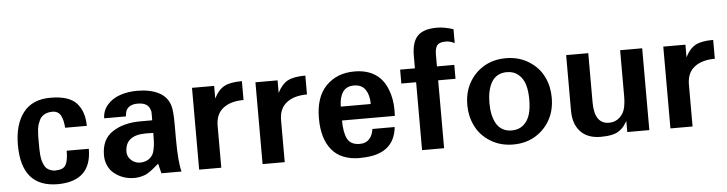

<svg xmlns="http://www.w3.org/2000/svg" viewBox="-46 -944 4426 1169"><g transform="rotate(-5 2167.0 -359.5)"><path d="M262.2 -70.8V-71.8Q308.1 -71.8 323 -99.1Q337.9 -126.5 337.9 -185.1H473.1Q473.1 11.7 267.1 13.2Q44.9 13.2 44.9 -245.1Q44.9 -370.6 100.6 -442.9Q156.2 -515.1 267.1 -515.1Q380.9 -515.1 426.8 -463.9Q473.1 -412.1 473.1 -325.2H340.8Q338.9 -348.6 335.2 -365.2Q331.5 -381.8 324.2 -397.5Q316.9 -413.1 303.7 -421.1Q290.5 -429.2 272 -429.2Q242.2 -429.2 221.2 -417Q200.2 -404.8 190.9 -382.8Q189.9 -379.9 187.3 -373.3Q184.6 -366.7 183.8 -365Q183.1 -363.3 181.4 -358.4Q179.7 -353.5 179.2 -350.6Q178.7 -347.7 177.7 -342.5Q176.8 -337.4 176 -332.3Q175.3 -327.1 174.8 -319.8Q172.9 -287.6 172.9 -285.2V-248Q172.9 -224.1 173.1 -210.2Q173.3 -196.3 175 -175Q176.8 -153.8 180.2 -141.1Q183.6 -128.4 190.2 -113.3Q196.8 -98.1 206.1 -90.1Q215.3 -82 229.5 -76.4Q243.7 -70.8 262.2 -70.8Z M581.5 -361.8 582.5 -358.9Q582.5 -407.7 613.3 -443.1Q644 -478.5 691.9 -494.9Q739.7 -511.2 797.4 -511.2Q875 -511.2 927.5 -484.6Q980 -458 996.6 -403.8Q1006.8 -372.1 1006.8 -290V-200.2Q1006.8 -58.6 1023.4 2H900.4L885.7 -58.1Q879.9 -53.7 865.7 -41.5Q851.6 -29.3 844.5 -23.7Q837.4 -18.1 823.2 -8.8Q809.1 0.5 797.6 4.6Q786.1 8.8 769.3 12.5Q752.4 16.1 734.4 16.1Q662.1 16.1 608.4 -28.8Q587.9 -45.4 574.7 -74.5Q561.5 -103.5 561.5 -137.2Q561.5 -234.4 628.4 -278.8Q696.8 -324.2 799.8 -324.2H872.6Q872.6 -328.1 873 -355Q873.5 -381.8 870.6 -383.8Q864.3 -409.2 845.2 -421.1Q826.2 -433.1 792.5 -433.1Q742.2 -433.1 723.6 -399.9Q718.8 -390.6 715.8 -369.1V-361.8ZM699.7 -145V-146Q699.7 -117.2 722.9 -95.7Q746.1 -74.2 776.4 -74.2Q824.7 -74.2 850.6 -108.9Q859.9 -120.6 865.2 -145.8Q870.6 -170.9 871.6 -194.8Q872.6 -209 872.6 -247.1Q861.3 -248 827.6 -248Q699.7 -248 699.7 -145Z M1437.5 -398.9Q1357.9 -398.9 1312.3 -363Q1266.6 -327.1 1266.6 -255.9V0H1131.3V-500H1266.6V-422.9Q1292 -474.1 1328.6 -494.1Q1364.7 -514.2 1437.5 -514.2Z M1825.2 -398.9Q1745.6 -398.9 1700 -363Q1654.3 -327.1 1654.3 -255.9V0H1519V-500H1654.3V-422.9Q1679.7 -474.1 1716.3 -494.1Q1752.4 -514.2 1825.2 -514.2Z M2117.7 14.2 2115.7 15.1Q1998.5 15.1 1941.7 -54Q1884.8 -123 1884.8 -247.1Q1884.8 -377.4 1950.7 -444.8Q2017.6 -513.2 2124 -513.2Q2275.9 -513.2 2325.7 -382.8Q2347.7 -325.7 2347.7 -259.8L2346.7 -222.2H2023.9Q2023.9 -148.9 2043.9 -109.9Q2064 -70.8 2120.6 -70.8Q2156.7 -70.8 2178 -94Q2199.2 -117.2 2203.6 -154.8H2339.8Q2323.2 14.2 2117.7 14.2ZM2207 -307.1Q2207 -361.3 2184.6 -394.8Q2162.1 -428.2 2114.7 -428.2Q2067.4 -428.2 2045.7 -395Q2023.9 -361.8 2023.9 -307.1Z M2493.7 -575.2Q2493.7 -660.2 2530 -697.5Q2566.4 -734.9 2648.4 -734.9Q2693.8 -734.9 2748.5 -716.8V-631.8Q2718.3 -647.5 2692.4 -646Q2655.8 -646 2642.1 -628.7Q2628.4 -611.3 2628.4 -571.8V-500H2734.4V-415H2628.4V0H2493.7V-415H2403.3V-500H2493.7Z M3308.1 -250Q3308.1 -174.3 3277.1 -117.2Q3246.1 -60.1 3191.9 -24.9Q3131.3 14.2 3050.3 14.2Q2970.7 14.2 2909.7 -24.4Q2848.6 -63 2820.3 -123Q2792 -181.2 2792 -249Q2792 -324.7 2823 -381.8Q2854 -439 2908.2 -474.1Q2968.8 -513.2 3050.3 -513.2Q3129.9 -513.2 3190.9 -474.6Q3252 -436 3280.3 -376Q3308.1 -318.8 3308.1 -250ZM3048.8 -71.8Q3091.8 -71.8 3120.1 -96.4Q3148.4 -121.1 3159.7 -159.7Q3170.9 -198.2 3170.9 -250Q3170.9 -301.8 3159.7 -340.3Q3148.4 -378.9 3120.1 -403.6Q3091.8 -428.2 3048.8 -428.2Q3016.1 -428.2 2992.2 -414.3Q2968.3 -400.4 2954.3 -375.5Q2940.4 -350.6 2933.8 -319.3Q2927.2 -288.1 2927.2 -250Q2927.2 -211.9 2933.8 -180.7Q2940.4 -149.4 2954.3 -124.5Q2968.3 -99.6 2992.2 -85.7Q3016.1 -71.8 3048.8 -71.8Z M3585 14.2H3585.9Q3504.9 14.2 3461.4 -32.2Q3418 -78.6 3418 -160.2V-500H3553.2V-200.2Q3553.2 -66.9 3643.1 -66.9Q3681.2 -66.9 3707.8 -91.6Q3734.4 -116.2 3741.2 -150.9Q3748 -180.2 3748 -222.2V-501H3882.8V-1H3748V-67.9Q3743.7 -61.5 3737.5 -52.2Q3731.4 -43 3729.7 -40.5Q3728 -38.1 3723.4 -32.7Q3718.8 -27.3 3713.9 -23.2Q3709 -19 3700.2 -12.2Q3666.5 14.2 3585 14.2Z M4317.9 -398.9Q4238.3 -398.9 4192.6 -363Q4147 -327.1 4147 -255.9V0H4011.7V-500H4147V-422.9Q4172.4 -474.1 4209 -494.1Q4245.1 -514.2 4317.9 -514.2Z"/></g></svg>

Font: Perun
Style: Bold
Weight: 700
Foundry: Copyright (c) Stefan Peev, Context Ltd, 2016
Version: Version 1.0000